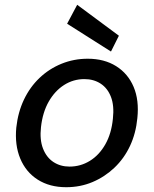

<svg xmlns="http://www.w3.org/2000/svg" viewBox="-20 -769 642 801"><path d="M256 12Q187 12 137.5 -19.5Q88 -51 64.5 -107.5Q41 -164 48 -237Q55 -301 80 -353.5Q105 -406 145 -444Q185 -482 236.5 -503Q288 -524 346 -524Q415 -524 464.5 -493Q514 -462 537.5 -406.5Q561 -351 553 -276Q547 -213 522.5 -160.5Q498 -108 457.5 -69.5Q417 -31 366 -9.5Q315 12 256 12ZM270 -74Q316 -74 355 -98Q394 -122 419.5 -167Q445 -212 451 -274Q457 -328 443 -364.5Q429 -401 400 -420Q371 -439 332 -439Q286 -439 247.5 -414.5Q209 -390 183.5 -345.5Q158 -301 151 -239Q145 -186 159.5 -149Q174 -112 203 -93Q232 -74 270 -74ZM443 -554 260 -670 302 -749 476 -620Z"/></svg>

Font: DM Sans 12pt Medium
Style: Italic
Weight: 500
Italic angle: -10°
Version: Version 4.004;gftools[0.9.30]